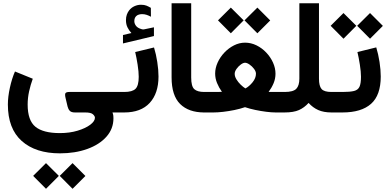

<svg xmlns="http://www.w3.org/2000/svg" viewBox="-20 -697 2408 1190"><path d="M183.1 -209Q169.4 -171.4 160.4 -130.9Q151.4 -90.3 151.4 -48.8Q151.4 49.3 199.5 88.6Q247.6 127.9 351.1 127.9Q411.6 127.9 460.9 113Q510.3 98.1 539.3 76.2Q568.4 54.2 568.4 32.7Q568.4 22.9 556.2 11.5Q543.9 0 507.8 0H444.3Q421.9 0 412.4 -10.3Q402.8 -20.5 398.9 -36.6L386.2 -90.3Q380.9 -112.8 386 -119.9Q391.1 -127 410.2 -127H711.4V0H677.2Q681.6 12.2 682.4 20.8Q683.1 29.3 683.1 36.1Q683.1 101.6 639.6 150.4Q596.2 199.2 521 226.3Q445.8 253.4 351.6 253.4Q200.7 253.4 114.7 176.8Q28.8 100.1 28.8 -49.3Q28.8 -96.7 41.3 -153.6Q53.7 -210.4 72.8 -253.9ZM350.1 393.1 429.7 314 509.3 393.6 429.7 473.1ZM185.5 393.1 265.1 314 344.7 393.1 265.1 473.1Z M962.4 -222.7Q962.4 -118.7 908 -59.3Q853.5 0 750 0H691.4V-127H750Q800.3 -127 820.1 -146.7Q839.8 -166.5 839.8 -221.2Q839.8 -252.4 833 -296.1Q826.2 -339.8 817.9 -374.5L934.6 -402.8Q947.3 -361.3 954.8 -312.7Q962.4 -264.2 962.4 -222.7ZM794.4 -492.2Q779.8 -507.8 770.3 -527.1Q760.7 -546.4 760.7 -572.3Q760.7 -591.3 766.1 -606.4Q771.5 -621.6 780.8 -633.3Q793.9 -649.9 813.5 -658.7Q833 -667.5 853.5 -667.5Q874.5 -667.5 887.7 -662.1Q900.9 -656.7 915 -648.4L915.5 -593.3Q900.9 -601.1 888.2 -605.2Q875.5 -609.4 860.4 -609.4Q851.6 -609.4 841.8 -606.9Q832 -604.5 824.7 -597.7Q812.5 -586.4 812.5 -565.9Q812.5 -550.8 822.8 -537.1Q833 -523.4 856.4 -516.6Q858.9 -516.1 861.3 -515.4Q863.8 -514.6 866.2 -514.6Q868.7 -514.6 870.6 -514.6L934.1 -527.8V-473.6L742.2 -427.7V-480Z M1257.8 0H1245.6Q1149.4 0 1096.4 -52.5Q1043.5 -105 1043.5 -217.3V-676.8H1165V-216.8Q1165 -161.6 1184.3 -144.3Q1203.6 -127 1245.6 -127H1257.8Z M1495.6 -570.8 1575.2 -649.9 1654.8 -570.3 1575.2 -490.7ZM1331.1 -570.8 1410.6 -649.9 1490.2 -570.8 1410.6 -490.7ZM1645 -127.4Q1657.7 -127 1667.7 -127Q1677.7 -127 1686 -127H1732.4V0H1687.5Q1663.6 0 1630.4 -4.2Q1597.2 -8.3 1562.5 -15.6Q1527.8 -22.9 1498.5 -32.7Q1468.8 -22.5 1433.1 -15.1Q1397.5 -7.8 1363.3 -3.9Q1329.1 0 1303.7 0H1238.3V-127H1304.2Q1316.4 -127 1328.1 -127Q1339.8 -127 1355.5 -127.9Q1336.9 -153.8 1325.2 -182.4Q1313.5 -210.9 1313.5 -241.2Q1313.5 -275.4 1328.9 -309.3Q1344.2 -343.3 1370.6 -371.1Q1397 -398.9 1430.2 -415.8Q1463.4 -432.6 1499 -432.6Q1535.6 -432.6 1569.6 -416Q1603.5 -399.4 1630.1 -371.3Q1656.7 -343.3 1672.1 -309.1Q1687.5 -274.9 1687.5 -240.2Q1687.5 -209.5 1675.8 -181.4Q1664.1 -153.3 1645 -127.4ZM1499 -308.1Q1487.3 -308.1 1472.2 -296.9Q1457 -285.6 1445.8 -269.8Q1434.6 -253.9 1434.6 -239.3Q1434.6 -222.7 1445.6 -204.8Q1456.5 -187 1471.9 -172.1Q1487.3 -157.2 1501 -148.9Q1524.4 -161.1 1545.4 -187Q1566.4 -212.9 1566.4 -240.2Q1566.4 -254.4 1554.4 -270.3Q1542.5 -286.1 1526.6 -297.1Q1510.7 -308.1 1499 -308.1Z M1892.6 -59.1Q1866.2 -29.8 1833 -14.9Q1799.8 0 1743.7 0H1712.9V-127H1744.6Q1797.4 -127 1816.4 -146.7Q1835.4 -166.5 1835.4 -209.5V-676.8H1957V-209.5Q1957 -164.1 1972.9 -145.5Q1988.8 -127 2034.2 -127H2049.8V0H2035.2Q1985.8 0 1952.1 -15.1Q1918.5 -30.3 1892.6 -59.1Z M2312 -403.3Q2324.7 -361.8 2332.3 -313Q2339.8 -264.2 2339.8 -222.7Q2339.8 -106.9 2279.8 -53.5Q2219.7 0 2103 0H2030.3V-127H2103Q2149.4 -127 2174.1 -133.1Q2198.7 -139.2 2208 -159.2Q2217.3 -179.2 2217.3 -221.2Q2217.3 -252.4 2210.4 -296.1Q2203.6 -339.8 2195.3 -374.5ZM2193.8 -537.1 2273.4 -616.2 2353 -536.6 2273.4 -457ZM2029.3 -537.1 2108.9 -616.2 2188.5 -537.1 2108.9 -457Z"/></svg>

Font: Vazir FD-UI
Style: Bold-FD-UI
Weight: 700
Designer: Saber Rastikerdar
Foundry: Saber Rastikerdar
Version: Version 30.0.0